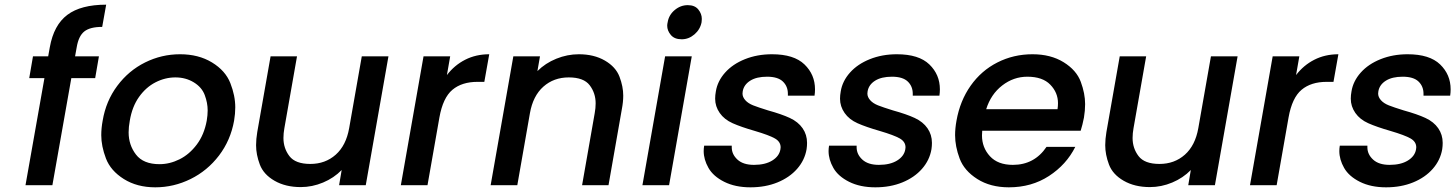

<svg xmlns="http://www.w3.org/2000/svg" viewBox="-20 -792 6223 821"><path d="M387 -458H285L204 0H89L170 -458H105L121 -551H186L193 -590Q210 -685 268 -728.5Q326 -772 434 -772L417 -677Q365 -677 340.5 -657.5Q316 -638 308 -590L301 -551H403Z M644 9Q566 9 509.5 -26.5Q453 -62 433 -114.5Q413 -167 413 -214Q413 -244 419 -276Q433 -360 481.5 -425Q530 -490 600.5 -525Q671 -560 750 -560Q829 -560 886.5 -525Q944 -490 965 -436.5Q986 -383 986 -333Q986 -306 981 -276Q966 -192 916.5 -127Q867 -62 795 -26.5Q723 9 644 9ZM662 -90Q706 -90 748 -111Q790 -132 821.5 -174Q853 -216 864 -276Q868 -300 868 -320Q868 -352 855.5 -385.5Q843 -419 808.5 -440Q774 -461 730 -461Q686 -461 645 -440Q604 -419 574.5 -377.5Q545 -336 535 -276Q530 -249 530 -226Q530 -172 561.5 -131Q593 -90 662 -90Z M1641 -551 1544 0H1430L1441 -65Q1408 -31 1361.5 -11.5Q1315 8 1266 8Q1201 8 1154 -19Q1107 -46 1091 -88.5Q1075 -131 1075 -171Q1075 -197 1080 -227L1137 -551H1250L1196 -244Q1192 -222 1192 -202Q1192 -158 1217.5 -124.5Q1243 -91 1307 -91Q1371 -91 1415.5 -130.5Q1460 -170 1473 -244L1527 -551Z M1891 -471Q1923 -513 1969 -536.5Q2015 -560 2072 -560L2051 -442H2022Q1955 -442 1914.5 -408Q1874 -374 1859 -290L1808 0H1694L1791 -551H1905Z M2455 -560Q2520 -560 2566.5 -533Q2613 -506 2629 -464Q2645 -422 2645 -383Q2645 -356 2639 -325L2582 0H2469L2523 -308Q2527 -330 2527 -350Q2527 -394 2501.5 -427.5Q2476 -461 2412 -461Q2348 -461 2303.5 -421.5Q2259 -382 2246 -308L2192 0H2078L2175 -551H2289L2278 -488Q2312 -522 2359 -541Q2406 -560 2455 -560Z M2895 -624Q2864 -624 2848.5 -642.5Q2833 -661 2833 -682Q2833 -689 2835 -697Q2840 -728 2865 -749Q2890 -770 2921 -770Q2951 -770 2966 -751.5Q2981 -733 2981 -711Q2981 -704 2980 -697Q2974 -666 2949.5 -645Q2925 -624 2895 -624ZM2938 -551 2841 0H2727L2824 -551Z M3189 9Q3124 9 3077 -14.5Q3030 -38 3009.5 -74Q2989 -110 2989 -146Q2989 -157 2991 -169H3109Q3109 -165 3109 -162Q3109 -132 3133.5 -109.5Q3158 -87 3204 -87Q3252 -87 3282 -105.5Q3312 -124 3317 -153Q3318 -158 3318 -162Q3318 -186 3293.5 -200Q3269 -214 3208 -232Q3149 -249 3113 -265Q3077 -281 3057.5 -309Q3038 -337 3038 -370Q3038 -385 3041 -401Q3048 -445 3080.5 -481.5Q3113 -518 3165.5 -539Q3218 -560 3281 -560Q3375 -560 3420 -516.5Q3465 -473 3465 -410Q3465 -397 3463 -383H3349Q3349 -387 3349 -391Q3349 -423 3327.5 -443.5Q3306 -464 3260 -464Q3215 -464 3188 -447Q3161 -430 3156 -402Q3155 -397 3155 -392Q3155 -377 3167 -363.5Q3179 -350 3200.5 -341.5Q3222 -333 3264 -320Q3322 -304 3357.5 -287.5Q3393 -271 3412 -243.5Q3431 -216 3431 -181Q3431 -168 3429 -154Q3421 -107 3388.5 -70Q3356 -33 3304.5 -12Q3253 9 3189 9Z M3723 9Q3658 9 3611 -14.5Q3564 -38 3543.5 -74Q3523 -110 3523 -146Q3523 -157 3525 -169H3643Q3643 -165 3643 -162Q3643 -132 3667.5 -109.5Q3692 -87 3738 -87Q3786 -87 3816 -105.5Q3846 -124 3851 -153Q3852 -158 3852 -162Q3852 -186 3827.5 -200Q3803 -214 3742 -232Q3683 -249 3647 -265Q3611 -281 3591.5 -309Q3572 -337 3572 -370Q3572 -385 3575 -401Q3582 -445 3614.5 -481.5Q3647 -518 3699.5 -539Q3752 -560 3815 -560Q3909 -560 3954 -516.5Q3999 -473 3999 -410Q3999 -397 3997 -383H3883Q3883 -387 3883 -391Q3883 -423 3861.5 -443.5Q3840 -464 3794 -464Q3749 -464 3722 -447Q3695 -430 3690 -402Q3689 -397 3689 -392Q3689 -377 3701 -363.5Q3713 -350 3734.5 -341.5Q3756 -333 3798 -320Q3856 -304 3891.5 -287.5Q3927 -271 3946 -243.5Q3965 -216 3965 -181Q3965 -168 3963 -154Q3955 -107 3922.5 -70Q3890 -33 3838.5 -12Q3787 9 3723 9Z M4615 -289Q4609 -258 4601 -233H4180Q4179 -223 4179 -213Q4179 -161 4213 -124Q4247 -87 4311 -87Q4403 -87 4455 -164H4578Q4540 -88 4465.5 -39.5Q4391 9 4294 9Q4215 9 4159 -26.5Q4103 -62 4083.5 -114Q4064 -166 4064 -214Q4064 -243 4070 -276Q4085 -361 4130.5 -425.5Q4176 -490 4245 -525Q4314 -560 4395 -560Q4473 -560 4528 -526Q4583 -492 4601.5 -442Q4620 -392 4620 -347Q4620 -319 4615 -289ZM4502 -325Q4504 -338 4504 -351Q4504 -396 4471 -430Q4438 -464 4373 -464Q4314 -464 4265.5 -426.5Q4217 -389 4197 -325Z M5272 -551 5175 0H5061L5072 -65Q5039 -31 4992.5 -11.5Q4946 8 4897 8Q4832 8 4785 -19Q4738 -46 4722 -88.5Q4706 -131 4706 -171Q4706 -197 4711 -227L4768 -551H4881L4827 -244Q4823 -222 4823 -202Q4823 -158 4848.5 -124.5Q4874 -91 4938 -91Q5002 -91 5046.5 -130.5Q5091 -170 5104 -244L5158 -551Z M5522 -471Q5554 -513 5600 -536.5Q5646 -560 5703 -560L5682 -442H5653Q5586 -442 5545.5 -408Q5505 -374 5490 -290L5439 0H5325L5422 -551H5536Z M5907 9Q5842 9 5795 -14.5Q5748 -38 5727.5 -74Q5707 -110 5707 -146Q5707 -157 5709 -169H5827Q5827 -165 5827 -162Q5827 -132 5851.5 -109.5Q5876 -87 5922 -87Q5970 -87 6000 -105.5Q6030 -124 6035 -153Q6036 -158 6036 -162Q6036 -186 6011.5 -200Q5987 -214 5926 -232Q5867 -249 5831 -265Q5795 -281 5775.5 -309Q5756 -337 5756 -370Q5756 -385 5759 -401Q5766 -445 5798.5 -481.5Q5831 -518 5883.5 -539Q5936 -560 5999 -560Q6093 -560 6138 -516.5Q6183 -473 6183 -410Q6183 -397 6181 -383H6067Q6067 -387 6067 -391Q6067 -423 6045.5 -443.5Q6024 -464 5978 -464Q5933 -464 5906 -447Q5879 -430 5874 -402Q5873 -397 5873 -392Q5873 -377 5885 -363.5Q5897 -350 5918.5 -341.5Q5940 -333 5982 -320Q6040 -304 6075.5 -287.5Q6111 -271 6130 -243.5Q6149 -216 6149 -181Q6149 -168 6147 -154Q6139 -107 6106.5 -70Q6074 -33 6022.5 -12Q5971 9 5907 9Z"/></svg>

Font: Fz Poppins Med
Style: Italic
Weight: 500
Italic angle: -10°
Designer: Ninad Kale (Devanagari), Jonny Pinhorn (Latin)
Foundry: Indian Type Foundry
Version: Vit hóa bi Vntype.Com & FontZin.Com